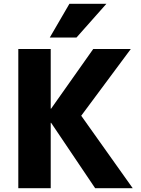

<svg xmlns="http://www.w3.org/2000/svg" viewBox="-20 -987 742 1007"><path d="M344 -967H538L381 -790H241ZM246 -730V-417H248L469 -730H666L406 -380L676 0H479L248 -343H246V0H76V-730Z"/></svg>

Font: M PLUS 1p ExtraBold
Style: Regular
Weight: 800
Version: Version 1.062